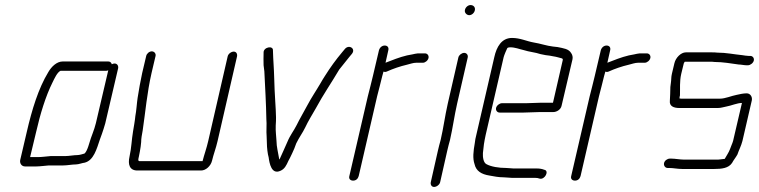

<svg xmlns="http://www.w3.org/2000/svg" viewBox="-20 -675 3000 759"><path d="M238 -58H180C166 -57 146 -54 131 -54H99L123 -154C139 -224 160 -294 188 -350C195 -364 206 -389 219 -395H399C402 -395 405 -396 408 -397L359 -188C354 -169 353 -167 347 -150L339 -128C333 -111 326 -78 314 -68C307 -66 294 -62 287 -62C272 -62 253 -58 238 -58ZM79 -17H123C137 -17 159 -20 173 -21H230C246 -21 265 -25 280 -25C291 -25 305 -31 315 -32C350 -41 362 -85 375 -124L383 -146C389 -163 390 -167 396 -187L447 -405C449 -415 443 -424 433 -424C430 -424 425 -423 422 -421C420 -428 415 -432 408 -432H228C204 -432 183 -411 171 -390C132 -326 106 -241 86 -154L60 -43C57 -30 65 -17 79 -17Z M558 -454 542 -386C535 -354 529 -320 524 -288C521 -269 519 -235 515 -216C514 -207 513 -197 511 -186L506 -156C500 -121 500 -92 492 -56C485 -25 492 -1 523 -1H775C794 -1 813 -19 818 -39C824 -65 834 -90 840 -117L917 -452C919 -462 914 -471 904 -471C894 -471 882 -462 880 -452L803 -117C797 -90 787 -63 781 -39V-38H532C524 -38 527 -47 529 -56C532 -71 534 -81 536 -95L538 -113C538 -128 541 -142 544 -159C555 -233 561 -307 579 -386L595 -454C597 -463 590 -472 580 -472C570 -472 560 -463 558 -454Z M1022 -466C1022 -450 1021 -434 1022 -417L1025 -393C1028 -331 1032 -264 1033 -203C1035 -186 1032 -154 1034 -137L1035 -109C1035 -92 1038 -66 1042 -53C1045 -30 1053 17 1089 0C1105 -7 1112 -21 1120 -39C1126 -51 1127 -51 1135 -69C1141 -81 1146 -94 1151 -108C1163 -133 1176 -149 1187 -172C1197 -194 1216 -225 1228 -246C1257 -300 1291 -349 1321 -400C1336 -419 1346 -431 1361 -450L1371 -462C1388 -483 1359 -501 1343 -481L1333 -469C1307 -438 1286 -409 1264 -374C1256 -362 1256 -361 1247 -346C1229 -315 1212 -291 1194 -257C1182 -234 1164 -204 1153 -181C1141 -157 1127 -141 1116 -114L1100 -78C1094 -65 1090 -55 1086 -47C1085 -46 1084 -45 1084 -44L1083 -50C1080 -70 1073 -95 1073 -118C1072 -139 1069 -155 1070 -179C1072 -206 1071 -218 1070 -242L1068 -276C1066 -304 1065 -334 1064 -365C1063 -408 1060 -434 1059 -475C1061 -497 1020 -489 1022 -466Z M1478 -476 1454 -374C1449 -351 1440 -319 1434 -294L1361 21C1358 32 1365 39 1376 39C1387 39 1395 32 1398 21L1471 -295C1477 -320 1486 -351 1491 -374L1496 -392C1501 -390 1505 -390 1511 -393C1533 -403 1562 -413 1588 -419C1601 -422 1613 -427 1626 -427H1652C1661 -427 1672 -436 1674 -446C1676 -456 1669 -464 1660 -464H1632C1625 -463 1617 -462 1610 -460L1589 -456C1559 -449 1530 -437 1504 -427L1515 -476C1518 -487 1512 -495 1501 -495C1490 -495 1481 -487 1478 -476Z M1792 -448 1750 -265C1739 -217 1733 -169 1722 -122C1718 -107 1714 -93 1711 -79L1683 45C1681 55 1686 64 1696 64C1706 64 1718 55 1720 45L1748 -79C1751 -93 1755 -107 1759 -122C1770 -170 1776 -217 1787 -265L1829 -448C1831 -457 1825 -466 1815 -466C1805 -466 1794 -457 1792 -448ZM1818 -636C1815 -625 1825 -615 1835 -615C1845 -615 1855 -624 1857 -634C1860 -646 1852 -655 1840 -655C1830 -655 1820 -646 1818 -636Z M1981 -11C1952 -11 1921 -16 1903 -26C1891 -32 1888 -54 1889 -70C1891 -93 1894 -115 1900 -142L1971 -449C1973 -457 1982 -478 1985 -484C1986 -487 1993 -488 1996 -488C2017 -488 2032 -481 2050 -477C2071 -470 2097 -468 2117 -461L2137 -457C2142 -456 2147 -456 2153 -455L2169 -452C2178 -451 2194 -446 2202 -444C2203 -444 2205 -441 2205 -439L2166 -269H2121C2108 -269 2074 -267 2059 -267H1964C1955 -267 1943 -258 1941 -248C1939 -238 1946 -230 1955 -230H2050C2064 -230 2100 -232 2113 -232H2167C2181 -232 2197 -242 2200 -257L2243 -440C2245 -449 2243 -458 2238 -465C2228 -482 2208 -484 2184 -489L2166 -491C2140 -494 2116 -503 2090 -507C2061 -512 2037 -525 2004 -525C1963 -525 1943 -490 1934 -449L1863 -142C1860 -131 1858 -120 1857 -110C1851 -76 1848 -49 1856 -26C1862 1 1883 14 1915 19C1933 22 1949 26 1972 26C1983 26 1991 28 2002 28H2094C2103 28 2107 29 2113 31C2134 37 2153 -1 2131 -4C2124 -7 2114 -9 2102 -9H2010C2000 -9 1992 -11 1981 -11Z M2355 -476 2331 -374C2326 -351 2317 -319 2311 -294L2238 21C2235 32 2242 39 2253 39C2264 39 2272 32 2275 21L2348 -295C2354 -320 2363 -351 2368 -374L2373 -392C2378 -390 2382 -390 2388 -393C2410 -403 2439 -413 2465 -419C2478 -422 2490 -427 2503 -427H2529C2538 -427 2549 -436 2551 -446C2553 -456 2546 -464 2537 -464H2509C2502 -463 2494 -462 2487 -460L2466 -456C2436 -449 2407 -437 2381 -427L2392 -476C2395 -487 2389 -495 2378 -495C2367 -495 2358 -487 2355 -476Z M2646 -425 2636 -383C2633 -371 2634 -359 2632 -347L2630 -331C2630 -314 2629 -294 2628 -276C2626 -256 2642 -248 2666 -248H2817C2831 -248 2840 -252 2852 -254C2870 -257 2894 -268 2913 -268L2878 -118C2875 -107 2869 -96 2866 -86C2861 -72 2852 -60 2845 -47L2828 -45C2823 -44 2817 -44 2811 -44H2685C2668 -44 2649 -48 2634 -48H2628C2618 -48 2607 -40 2605 -30C2603 -20 2610 -11 2619 -11H2625C2642 -11 2658 -7 2677 -7H2803C2833 -7 2860 -10 2874 -31C2879 -41 2889 -53 2895 -64C2901 -82 2910 -98 2915 -118L2952 -278C2955 -292 2946 -306 2932 -306C2918 -306 2906 -303 2892 -300C2871 -296 2847 -285 2826 -285H2675C2672 -285 2669 -285 2666 -286C2666 -290 2667 -294 2668 -298C2669 -324 2666 -353 2673 -383L2683 -424C2683 -425 2685 -428 2687 -431H2786C2793 -431 2798 -431 2805 -430C2838 -430 2870 -424 2900 -420C2909 -420 2922 -417 2930 -417H2937C2946 -417 2958 -426 2960 -436C2962 -446 2955 -454 2946 -454H2939C2931 -454 2922 -456 2914 -457C2882 -460 2851 -467 2815 -467C2808 -468 2802 -468 2795 -468H2691C2672 -468 2651 -447 2646 -425Z"/></svg>

Font: Electronic
Style: SeLtIt
Weight: 300
Version: Version 1.011